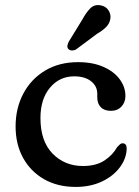

<svg xmlns="http://www.w3.org/2000/svg" viewBox="-20 -725 550 757"><path d="M474.5 -346.5Q474.5 -321.5 458.8 -304.8Q443 -288 417 -288Q391 -288 377.2 -302.5Q363.5 -317 363.5 -341.5V-355Q363.5 -385.5 339 -404.8Q314.5 -424 272.5 -424Q214.5 -424 177 -379.2Q139.5 -334.5 139.5 -259.5Q139.5 -168.5 187.2 -119.5Q235 -70.5 307 -70.5Q359.5 -70.5 392.2 -92.5Q425 -114.5 441.5 -144.5Q449 -152.5 453.5 -156.5Q458 -160.5 464 -160Q480 -159.5 479.5 -138Q478 -99 452.2 -64.8Q426.5 -30.5 381.5 -9.2Q336.5 12 278.5 12Q207.5 12 154.2 -18.2Q101 -48.5 71.2 -102.2Q41.5 -156 41.5 -226.5Q41.5 -298.5 72 -356Q102.5 -413.5 158 -446.8Q213.5 -480 288 -480Q345.5 -480 387.5 -461.5Q429.5 -443 452 -412.5Q474.5 -382 474.5 -346.5ZM304 -647Q319.5 -675.5 335.8 -692Q352 -708.5 377 -704Q397.5 -700 407.8 -684.2Q418 -668.5 415 -650.5Q412 -632.5 399 -619Q386 -605.5 363 -592L279 -529.5Q272 -526 263.8 -526Q255.5 -526 250.5 -531Q244.5 -537 245.8 -544.8Q247 -552.5 251 -560.5Z"/></svg>

Font: Fraunces 9pt SuperSoft
Style: Regular
Weight: 400
Version: Version 1.000;[b76b70a41]